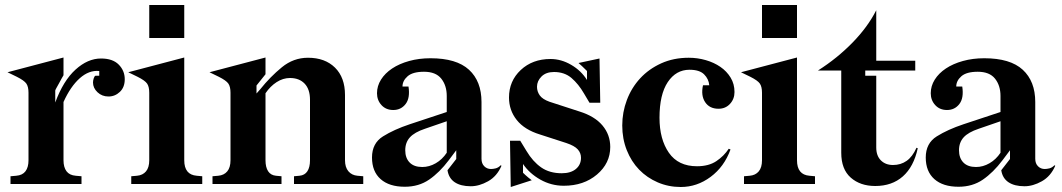

<svg xmlns="http://www.w3.org/2000/svg" viewBox="-20 -736 4248 768"><path d="M94 -365Q94 -389 85.5 -401.5Q77 -414 47 -429L10 -447L234 -506V-435Q232 -432 227 -423Q222 -414 217 -404.5Q212 -395 207 -386.5Q202 -378 201 -374V-326Q233 -413 282 -457.5Q331 -502 384 -502Q431 -502 455 -477.5Q479 -453 479 -419Q479 -387 459.5 -368.5Q440 -350 414 -350Q388 -350 370 -367Q352 -384 352 -406Q352 -414 355 -423Q358 -432 362 -433H377V-452Q336 -456 299 -423Q262 -390 234 -328V-95Q234 -67 246 -51Q258 -35 283 -33L306 -31V0H22V-31L45 -33Q70 -35 82 -51Q94 -67 94 -95Z M577 -584V-716H717V-584ZM493 -447 717 -506V-95Q717 -66 729.5 -50.5Q742 -35 767 -33L789 -31V0H505V-31L528 -33Q551 -35 564 -50.5Q577 -66 577 -95V-365Q577 -389 568.5 -401.5Q560 -414 530 -429Z M902 -365Q902 -389 893.5 -401.5Q885 -414 855 -429L818 -447L1042 -506V-439L1006 -394V-362L1021 -379Q1061 -429 1107.5 -467Q1154 -505 1212 -505Q1280 -505 1320 -465.5Q1360 -426 1360 -356V-95Q1360 -67 1373.5 -51Q1387 -35 1410 -33L1433 -31V0H1156V-31L1178 -33Q1199 -35 1209.5 -51Q1220 -67 1220 -95V-337Q1220 -379 1198.5 -401.5Q1177 -424 1140 -424Q1112 -424 1086.5 -407.5Q1061 -391 1042 -363V-95Q1042 -67 1052.5 -51Q1063 -35 1084 -33L1106 -31V0H830V-31L853 -33Q876 -35 889 -50.5Q902 -66 902 -95Z M1770 -55 1805 -100V-135L1775 -95Q1738 -46 1696.5 -17.5Q1655 11 1599 11Q1537 11 1502.5 -19.5Q1468 -50 1468 -106Q1468 -163 1512 -190.5Q1556 -218 1619 -239L1767 -288V-352Q1767 -394 1745 -421.5Q1723 -449 1676 -449Q1631 -449 1610.5 -431Q1590 -413 1590 -390H1614Q1621 -344 1602.5 -320Q1584 -296 1553 -296Q1524 -296 1506 -315.5Q1488 -335 1488 -363Q1488 -392 1504 -417.5Q1520 -443 1548.5 -462Q1577 -481 1616.5 -492Q1656 -503 1702 -503Q1806 -503 1856 -457Q1906 -411 1906 -328V-101Q1906 -82 1917 -71Q1928 -60 1944 -60Q1952 -60 1962.5 -62.5Q1973 -65 1983 -75L1986 -73Q1968 -31 1932.5 -11Q1897 9 1863 9Q1823 9 1799 -7Q1775 -23 1770 -55ZM1601 -135Q1601 -104 1618.5 -86Q1636 -68 1669 -68Q1697 -68 1723 -83Q1749 -98 1767 -125V-251L1680 -221Q1638 -207 1619.5 -186.5Q1601 -166 1601 -135Z M2196 -448Q2164 -448 2146 -430Q2128 -412 2128 -389Q2128 -370 2139 -354.5Q2150 -339 2178 -329L2298 -290Q2359 -271 2390 -234Q2421 -197 2421 -148Q2421 -83 2368 -38Q2315 7 2235 7Q2185 7 2141.5 -17.5Q2098 -42 2072 -80V-45Q2081 -36 2093 -26Q2105 -16 2107 -15L2023 12L2020 -173H2061L2086 -132Q2111 -90 2144.5 -66.5Q2178 -43 2227 -43Q2263 -43 2283.5 -60Q2304 -77 2304 -105Q2304 -124 2291 -138.5Q2278 -153 2245 -164L2140 -198Q2078 -217 2047 -256Q2016 -295 2016 -346Q2016 -412 2063 -456Q2110 -500 2182 -500Q2225 -500 2265 -476.5Q2305 -453 2328 -416V-452Q2321 -459 2308.5 -471Q2296 -483 2294 -484L2378 -502L2381 -325H2338L2316 -362Q2294 -400 2266 -424Q2238 -448 2196 -448Z M2902 -138Q2877 -69 2822.5 -28.5Q2768 12 2703 12Q2654 12 2611 -6.5Q2568 -25 2536.5 -57.5Q2505 -90 2487 -135.5Q2469 -181 2469 -234Q2469 -287 2487.5 -336Q2506 -385 2540.5 -422.5Q2575 -460 2624.5 -482.5Q2674 -505 2735 -505Q2770 -505 2803 -495.5Q2836 -486 2861.5 -468.5Q2887 -451 2902.5 -425.5Q2918 -400 2918 -368Q2918 -340 2900 -320.5Q2882 -301 2854 -301Q2818 -301 2800.5 -327.5Q2783 -354 2792 -395H2817Q2815 -420 2796.5 -438.5Q2778 -457 2738 -457Q2684 -457 2651 -407.5Q2618 -358 2618 -265Q2618 -179 2655.5 -125Q2693 -71 2768 -71Q2815 -71 2845.5 -91.5Q2876 -112 2895 -141Z M3028 -584V-716H3168V-584ZM2944 -447 3168 -506V-95Q3168 -66 3180.5 -50.5Q3193 -35 3218 -33L3240 -31V0H2956V-31L2979 -33Q3002 -35 3015 -50.5Q3028 -66 3028 -95V-365Q3028 -389 3019.5 -401.5Q3011 -414 2981 -429Z M3441 -454V-433H3485V-146Q3485 -113 3503.5 -94.5Q3522 -76 3552 -76Q3583 -76 3606.5 -92.5Q3630 -109 3646 -145L3651 -143Q3635 -69 3591.5 -30.5Q3548 8 3481 8Q3421 8 3383 -25.5Q3345 -59 3345 -125V-454H3252Q3329 -503 3390 -565.5Q3451 -628 3485 -695V-493H3641V-454Z M3985 -55 4020 -100V-135L3990 -95Q3953 -46 3911.5 -17.5Q3870 11 3814 11Q3752 11 3717.5 -19.5Q3683 -50 3683 -106Q3683 -163 3727 -190.5Q3771 -218 3834 -239L3982 -288V-352Q3982 -394 3960 -421.5Q3938 -449 3891 -449Q3846 -449 3825.5 -431Q3805 -413 3805 -390H3829Q3836 -344 3817.5 -320Q3799 -296 3768 -296Q3739 -296 3721 -315.5Q3703 -335 3703 -363Q3703 -392 3719 -417.5Q3735 -443 3763.5 -462Q3792 -481 3831.5 -492Q3871 -503 3917 -503Q4021 -503 4071 -457Q4121 -411 4121 -328V-101Q4121 -82 4132 -71Q4143 -60 4159 -60Q4167 -60 4177.5 -62.5Q4188 -65 4198 -75L4201 -73Q4183 -31 4147.5 -11Q4112 9 4078 9Q4038 9 4014 -7Q3990 -23 3985 -55ZM3816 -135Q3816 -104 3833.5 -86Q3851 -68 3884 -68Q3912 -68 3938 -83Q3964 -98 3982 -125V-251L3895 -221Q3853 -207 3834.5 -186.5Q3816 -166 3816 -135Z"/></svg>

Font: Redaction
Style: Bold
Weight: 700
Designer: Jeremy Mickel / Forest Young
Foundry: MCKL
Version: Version 2.001; Redaction Bold